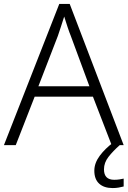

<svg xmlns="http://www.w3.org/2000/svg" viewBox="-20 -737 648 975"><path d="M547 0 452 -246H156L60 0H0L281 -717H334L608 0ZM339 -556Q333 -570 323 -600Q313 -630 306 -653Q298 -626 289 -600Q280 -574 274 -555L175 -299H434ZM508 123Q508 176 560 176Q575 176 587 174Q599 172 608 170V210Q596 213 582.5 215.5Q569 218 552 218Q508 218 483.5 195.5Q459 173 459 130Q459 91 486.5 54Q514 17 555 -13L588 0Q554 30 531 59.5Q508 89 508 123Z"/></svg>

Font: Noto Sans Light
Style: Regular
Weight: 300
Designer: Monotype Design Team
Foundry: Monotype Imaging Inc.
Version: Version 2.007